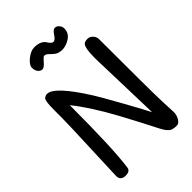

<svg xmlns="http://www.w3.org/2000/svg" viewBox="-244 -925 1020 1020"><g transform="rotate(-45 266.0 -415.0)"><path d="M281 -804Q297 -778 310 -778Q323 -778 338.5 -802Q354 -826 367.5 -826Q381 -826 391 -814Q401 -802 401 -789Q401 -753 371.5 -734Q342 -715 314.5 -715Q287 -715 272 -726.5Q257 -738 246 -749.5Q235 -761 222 -761Q216 -761 197 -738.5Q178 -716 165 -716Q152 -716 141.5 -728.5Q131 -741 131 -761.5Q131 -782 160.5 -806Q190 -830 216.5 -830Q243 -830 259 -822Q275 -814 281 -804ZM491 -617Q491 -226 494.5 -144.5Q498 -63 498 -61Q498 -39 486 -19.5Q474 0 459.5 0Q445 0 437.5 -1.5Q430 -3 424 -5Q418 -7 412 -13L402 -23Q398 -27 391.5 -38.5Q385 -50 381 -57Q377 -64 368.5 -81.5Q360 -99 331.5 -153Q303 -207 280 -250Q201 -395 133 -479Q133 -154 115 -28Q112 -4 78 -4Q62 -4 51.5 -12Q41 -20 41 -38Q41 -56 48.5 -236Q56 -416 56 -460.5Q56 -505 56 -517Q56 -589 67 -598Q78 -607 90 -607Q145 -607 258 -427Q280 -392 342 -280.5Q404 -169 416 -143L404 -558Q404 -644 423 -656Q433 -662 449 -662Q465 -662 478 -648.5Q491 -635 491 -617Z"/></g></svg>

Font: Patrick Hand
Style: Regular
Weight: 400
Designer: Patrick Wagesreiter
Foundry: Patrick Wagesreiter
Version: Version 1.003;PS 001.003;hotconv 1.0.70;makeotf.lib2.5.58329